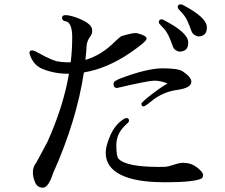

<svg xmlns="http://www.w3.org/2000/svg" viewBox="-20 -848 1040 888"><path d="M281 -750Q267 -753 267 -765.5Q267 -778 283 -778Q299 -778 327 -769Q402 -743 406 -712V-700Q406 -691 395 -675.5Q384 -660 381 -641Q379 -606 375 -571Q450 -593 512 -656Q536 -678 540 -680Q544 -682 569 -688.5Q594 -695 603 -695Q612 -695 616 -694Q658 -683 658 -669.5Q658 -656 584 -605Q476 -531 368 -513Q334 -289 226 -48Q204 20 178.5 20Q153 20 142.5 -4Q132 -28 132 -52Q132 -76 149 -98L199 -191Q273 -355 299 -507Q296 -507 293 -507Q232 -507 177 -529Q134 -546 117 -598Q116 -601 116 -603Q116 -615 129 -615Q138 -615 173.5 -595Q209 -575 241 -565Q268 -560 284 -560Q300 -560 307 -560Q314 -617 314 -676Q314 -735 290 -748ZM755 -462Q722 -475 694 -475Q666 -475 521 -441Q505 -442 505 -459Q505 -469 514.5 -474.5Q524 -480 531 -483Q659 -532 731.5 -532Q804 -532 825 -518Q865 -491 865 -470Q865 -441 798.5 -432Q732 -423 679 -379Q651 -356 644 -356Q634 -356 634 -368Q634 -375 680 -410.5Q726 -446 755 -462ZM565 -302Q577 -302 577 -288Q577 -284 553 -262Q518 -226 518 -176Q518 -126 528 -114Q563 -76 716 -76Q728 -76 742.5 -76.5Q757 -77 783.5 -86Q810 -95 827 -95Q864 -95 891.5 -73.5Q919 -52 919 -39.5Q919 -27 913 -23Q880 -5 743 -5Q536 -5 484 -86Q469 -110 469 -142Q469 -174 490.5 -222.5Q512 -271 550 -296Q559 -302 565 -302ZM823.2 -826.5Q933.4 -769 936.5 -725.6Q939.5 -682.2 899.6 -679.4Q892.6 -679 881.7 -685.2Q870.7 -691.5 865.9 -703.1L854.8 -732.4Q840.1 -770.5 821.2 -789.2Q802.4 -808 802 -813Q801.1 -826.9 814 -827.8Q818 -828.1 823.2 -826.5ZM813.3 -609.3Q805.3 -608.7 794.3 -614.9Q783.4 -621.2 779.5 -633L768.5 -662.3Q753.8 -700.3 734.9 -719.1Q716.1 -737.8 714.7 -742.7L714.7 -743.7Q713.7 -757.7 726.7 -758.6Q730.6 -758.9 735.8 -756.2Q847.1 -698.8 850.2 -655.4Q853.2 -612 813.3 -609.3Z"/></svg>

Font: Sawarabi Mincho
Style: Regular
Weight: 400
Version: Version 1.00